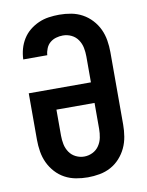

<svg xmlns="http://www.w3.org/2000/svg" viewBox="-85 -804 669 873"><g transform="rotate(-10 250.0 -367.5)"><path d="M250 8Q223 8 195.5 3Q168 -2 144 -15Q120 -28 101.5 -48.5Q83 -69 71.5 -93.5Q60 -118 55.5 -145.5Q51 -173 51 -200V-415H338V-535Q338 -555 334 -575Q330 -595 318.5 -612Q307 -629 288.5 -638Q270 -647 249 -647Q233 -647 217.5 -642.5Q202 -638 190 -628Q178 -618 171.5 -602.5Q165 -587 164 -571H53Q54 -596 60.5 -619.5Q67 -643 80 -664Q93 -685 112 -700.5Q131 -716 153.5 -726Q176 -736 200.5 -739.5Q225 -743 249 -743Q277 -743 304 -738Q331 -733 355 -720Q379 -707 398 -686.5Q417 -666 428.5 -641.5Q440 -617 444.5 -589.5Q449 -562 449 -535V-200Q449 -173 444.5 -145.5Q440 -118 428.5 -93.5Q417 -69 398.5 -48.5Q380 -28 356 -15Q332 -2 304.5 3Q277 8 250 8ZM250 -88Q270 -88 288.5 -97Q307 -106 318.5 -123Q330 -140 334 -160Q338 -180 338 -200V-320H162V-200Q162 -180 166 -160Q170 -140 181.5 -123Q193 -106 211.5 -97Q230 -88 250 -88Z"/></g></svg>

Font: Zed Mono
Style: Bold
Weight: 700
Monospace: yes
Designer: Belleve Invis
Foundry: Belleve Invis
Version: Version 1.0.0; ttfautohint (v1.8.4)